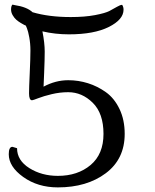

<svg xmlns="http://www.w3.org/2000/svg" viewBox="-20 -755 671 833"><path d="M54 -112Q54 -59 107.5 -25.5Q161 8 231 8Q317 8 373 -39Q429 -86 429 -174Q429 -263 382.5 -309Q336 -355 276 -355Q240 -355 204.5 -346.5Q169 -338 146 -329Q123 -320 119 -320Q106 -320 106 -350Q106 -373 109 -437.5Q112 -502 112 -536Q112 -566 107 -593Q102 -620 97 -632L92 -644Q89 -645 85 -647Q81 -649 70 -655.5Q59 -662 50.5 -669.5Q42 -677 35 -689Q28 -701 28 -714Q28 -729 34 -735Q35 -735 43 -733Q97 -725 121 -702Q192 -681 287 -681Q348 -681 392.5 -689.5Q437 -698 455 -707.5Q473 -717 487.5 -725.5Q502 -734 510 -734Q516 -725 516 -713Q516 -670 452 -638Q388 -606 279 -606Q219 -606 164 -619Q174 -569 174 -531Q174 -496 171.5 -438.5Q169 -381 169 -379Q221 -407 276 -407Q320 -407 361.5 -394Q403 -381 439.5 -355Q476 -329 498.5 -282Q521 -235 521 -174Q521 -65 439 -3.5Q357 58 231 58Q144 58 81 13Q18 -32 18 -86Q18 -118 34 -118Z"/></svg>

Font: Sofia
Style: Regular
Weight: 400
Designer: Paula Nazal and Daniel Hernndez
Foundry: Paula Nazal, Daniel Hernndez
Version: Version 1.001